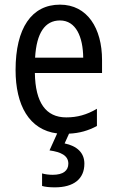

<svg xmlns="http://www.w3.org/2000/svg" viewBox="-20 -566 502 826"><path d="M343 138C343 91 311 62 258 51L277 9C322 7 360 -4 397 -24V-98C353 -72 312 -61 265 -61C177 -61 132 -125 130 -252H419V-308C419 -444 356 -546 238 -546C116 -546 47 -445 47 -265C47 -114 105 -7 226 8L193 81C242 88 274 103 274 138C274 168 252 186 207 186C191 186 174 184 161 180V234C174 238 193 240 216 240C297 240 343 204 343 138ZM238 -478C307 -478 337 -407 338 -318H131C137 -425 174 -478 238 -478Z"/></svg>

Font: Noto Sans Condensed
Style: Regular
Weight: 400
Width: 3
Designer: Monotype Design Team
Foundry: Monotype Imaging Inc.
Version: Version 2.013